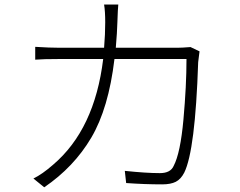

<svg xmlns="http://www.w3.org/2000/svg" viewBox="-20 -797 1040 833"><path d="M806.6 -592.8 845.7 -574.2Q841.8 -547.9 839.8 -527.3Q827.1 -144.5 779.3 -47.9Q764.6 -19.5 742.7 -8.3Q720.7 2.9 683.6 2.9Q607.4 2.9 527.3 -2.9L521.5 -55.7Q614.3 -45.9 673.8 -45.9Q719.7 -45.9 733.4 -77.1Q762.7 -132.8 775.9 -278.8Q789.1 -424.8 789.1 -541H476.6Q451.2 -327.1 376 -199.7Q300.8 -72.3 171.9 15.6L125 -22.5Q163.1 -41 210 -82Q390.6 -235.4 427.7 -541H239.3Q165 -541 132.8 -538.1V-593.8Q195.3 -589.8 238.3 -589.8H431.6Q436.5 -648.4 436.5 -700.2Q436.5 -748 431.6 -777.3H493.2Q491.2 -758.8 489.3 -701.2Q488.3 -659.2 482.4 -589.8H750Q768.6 -589.8 806.6 -592.8Z"/></svg>

Font: Gen Shin Gothic Light
Style: Regular
Weight: 200
Designer: [Source Han Sans]
Ryoko NISHIZUKA  (kana & ideographs); Paul D. Hunt (Latin, Greek & Cyrillic); Wenlong ZHANG  (bopomofo
Version: Version 1.002.20150607